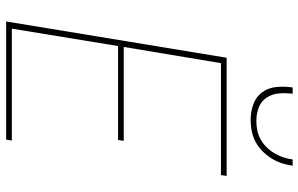

<svg xmlns="http://www.w3.org/2000/svg" viewBox="-198 -798 995 640"><g transform="rotate(90 300.0 -477.5)"><path d="M51 0 172 -735H566L563 -716H190L136 -392H449L446 -373H133L75 -19H448L445 0ZM379 -815Q352 -815 327 -824Q302 -833 287 -853.5Q272 -874 269.5 -901Q267 -928 271 -955H292Q289 -932 291 -909Q293 -886 305 -868Q317 -850 338 -842Q359 -834 382 -834Q398 -834 413.5 -837Q429 -840 443.5 -848Q458 -856 470 -868Q482 -880 490.5 -894.5Q499 -909 504 -924Q509 -939 511 -955H532Q529 -936 523.5 -918.5Q518 -901 507.5 -884.5Q497 -868 483 -854Q469 -840 451.5 -831Q434 -822 415.5 -818.5Q397 -815 379 -815Z"/></g></svg>

Font: Iosevka Curly ThExObl
Style: Regular
Weight: 100
Width: 7
Italic angle: -9°
Monospace: yes
Designer: Belleve Invis
Foundry: Belleve Invis
Version: Version 11.1.0; ttfautohint (v1.8.3)